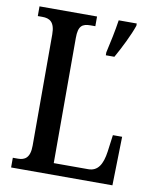

<svg xmlns="http://www.w3.org/2000/svg" viewBox="-81 -776 672 838"><g transform="rotate(10 254.5 -357.0)"><path d="M26 0H475L480 -216H439L429 -141C421 -85 402 -51 359 -51H206V-606C206 -659 223 -671 260 -671H281V-714H26V-671H46C78 -671 102 -659 102 -603V-110C102 -55 78 -43 49 -43H26ZM348 -567V-554H386C410 -596 443 -662 457 -704V-714H377C370 -666 358 -611 348 -567Z"/></g></svg>

Font: Noto Serif Khmer ExtraCondensed Medium
Style: Regular
Weight: 500
Width: 2
Designer: Danh Hong and the Monotype Design Team
Foundry: Monotype Imaging Inc.
Version: Version 2.004